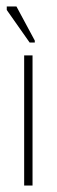

<svg xmlns="http://www.w3.org/2000/svg" viewBox="-20 -576 178 596"><path d="M55 0V-404H81V0ZM72 -444 1 -545V-556H31L88 -450V-444Z"/></svg>

Font: Darker Grotesque Light
Style: Regular
Weight: 300
Designer: Gabriel Lam
Foundry: TypeRant
Version: Version 1.000;gftools[0.9.28]